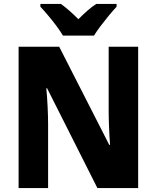

<svg xmlns="http://www.w3.org/2000/svg" viewBox="-20 -950 792 970"><path d="M678 0H472L218 -504H214Q218 -462 220.5 -412.5Q223 -363 223 -324V0H74V-714H279L532 -218H536Q533 -257 531 -305.5Q529 -354 529 -391V-714H678ZM298 -770Q286 -791 265.5 -818.5Q245 -846 223 -872Q201 -898 184 -916V-930H288Q310 -914 331 -895.5Q352 -877 376 -853Q400 -877 421.5 -896Q443 -915 466 -930H569V-916Q552 -898 530.5 -872Q509 -846 488.5 -819Q468 -792 455 -770Z"/></svg>

Font: Noto Sans Hebrew SemiCondensed ExtraBold
Style: Regular
Weight: 800
Width: 4
Designer: Monotype Design Team
Foundry: Monotype Imaging Inc.
Version: Version 2.004; ttfautohint (v1.8.4.7-5d5b)